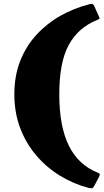

<svg xmlns="http://www.w3.org/2000/svg" viewBox="-20 -818 545 1004"><path d="M497 108.5Q502.5 97 502 93Q501.5 89 489 84Q389 43.5 339.5 -57.2Q290 -158 290 -325Q290 -492.5 339.8 -583.5Q389.5 -674.5 489 -714Q501 -719 500.8 -722.5Q500.5 -726 495 -737L473 -786Q468 -796 462.8 -797.2Q457.5 -798.5 446 -795.5Q365.5 -775 294.8 -734.8Q224 -694.5 170 -635.5Q116 -576.5 85.5 -498.8Q55 -421 55 -325Q55 -229.5 85.2 -149.2Q115.5 -69 169 -6Q222.5 57 292.8 100.2Q363 143.5 443 164.5Q457 168 463 165.2Q469 162.5 474.5 151Z"/></svg>

Font: Besley Black
Style: Regular
Weight: 900
Designer: Owen Earl
Foundry: indestructible type*
Version: Version 2.001